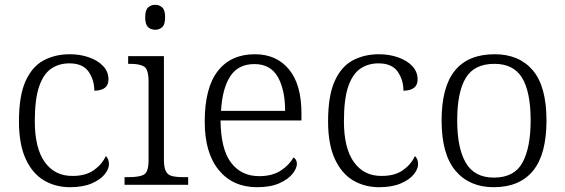

<svg xmlns="http://www.w3.org/2000/svg" viewBox="-20 -770 2356 800"><path d="M272 10Q211 10 163 -18.5Q115 -47 87 -108Q59 -169 59 -264Q59 -371 86.5 -432Q114 -493 162 -518.5Q210 -544 271 -544Q314 -544 351 -531Q388 -518 410 -494.5Q432 -471 432 -439Q432 -393 373 -392Q373 -437 349 -471.5Q325 -506 269 -506Q226 -506 193.5 -484Q161 -462 143 -409.5Q125 -357 125 -265Q125 -152 167 -94Q209 -36 283 -37Q337 -37 371 -61Q405 -85 421 -120Q434 -107 434 -86Q434 -66 416 -43.5Q398 -21 361.5 -5.5Q325 10 272 10Z M627 -646Q609 -646 597 -657Q585 -668 585 -698Q585 -728 597 -739Q609 -750 627 -750Q644 -750 656 -739Q668 -728 668 -698Q668 -668 656 -657Q644 -646 627 -646ZM499 0V-32H519Q562 -32 580.5 -43Q599 -54 599 -102V-431Q599 -481 580.5 -492.5Q562 -504 524 -504H514V-536H663V-105Q663 -72 671 -56.5Q679 -41 696.5 -36.5Q714 -32 743 -32H764V0Z M1051 10Q950 10 891.5 -61.5Q833 -133 833 -263Q833 -404 887.5 -474Q942 -544 1042 -544Q1132 -544 1184 -481Q1236 -418 1236 -299V-268H899Q900 -149 942.5 -92.5Q985 -36 1060 -36Q1114 -36 1149.5 -59Q1185 -82 1203 -114Q1209 -111 1213 -104Q1217 -97 1217 -87Q1217 -69 1199 -46Q1181 -23 1144 -6.5Q1107 10 1051 10ZM1168 -308Q1168 -396 1137.5 -449.5Q1107 -503 1040 -503Q972 -503 939 -451.5Q906 -400 901 -308Z M1560 10Q1499 10 1451 -18.5Q1403 -47 1375 -108Q1347 -169 1347 -264Q1347 -371 1374.5 -432Q1402 -493 1450 -518.5Q1498 -544 1559 -544Q1602 -544 1639 -531Q1676 -518 1698 -494.5Q1720 -471 1720 -439Q1720 -393 1661 -392Q1661 -437 1637 -471.5Q1613 -506 1557 -506Q1514 -506 1481.5 -484Q1449 -462 1431 -409.5Q1413 -357 1413 -265Q1413 -152 1455 -94Q1497 -36 1571 -37Q1625 -37 1659 -61Q1693 -85 1709 -120Q1722 -107 1722 -86Q1722 -66 1704 -43.5Q1686 -21 1649.5 -5.5Q1613 10 1560 10Z M2037 10Q1936 10 1878 -58.5Q1820 -127 1820 -268Q1820 -408 1875.5 -476Q1931 -544 2041 -544Q2143 -544 2200 -477Q2257 -410 2257 -268Q2257 -127 2201 -58.5Q2145 10 2037 10ZM2038 -30Q2123 -30 2157 -92.5Q2191 -155 2191 -268Q2191 -387 2155.5 -445.5Q2120 -504 2040 -504Q1956 -504 1920.5 -445Q1885 -386 1885 -268Q1885 -153 1921 -91.5Q1957 -30 2038 -30Z"/></svg>

Font: Noto Serif Gurmukhi Light
Style: Regular
Weight: 300
Designer: Vaibhav Singh and the Monotype Design Team
Foundry: Monotype Imaging Inc.
Version: Version 2.004; ttfautohint (v1.8.4.7-5d5b)